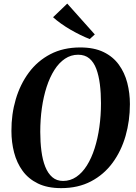

<svg xmlns="http://www.w3.org/2000/svg" viewBox="-20 -1010 736 1042"><path d="M312 11Q237.5 11 185.8 -14.2Q134 -39.5 102.5 -83Q71 -126.5 56.5 -182.2Q42 -238 42 -299.5Q41.5 -389.5 65.5 -471Q89.5 -552.5 136.5 -616Q183.5 -679.5 253.5 -716Q323.5 -752.5 415.5 -752.5Q490.5 -752.5 542 -727.5Q593.5 -702.5 625 -659Q656.5 -615.5 670.8 -560.2Q685 -505 685 -445Q685 -354.5 661.5 -272.5Q638 -190.5 591 -126.5Q544 -62.5 474 -25.8Q404 11 312 11ZM322.5 -28Q361.5 -28 394 -50Q426.5 -72 451.5 -111.8Q476.5 -151.5 493.5 -204.8Q510.5 -258 519.2 -320.2Q528 -382.5 528 -450Q528 -505 522 -552.8Q516 -600.5 502.5 -636.5Q489 -672.5 465 -692.8Q441 -713 404 -713Q365 -713 332.5 -691.2Q300 -669.5 275 -630Q250 -590.5 233 -538Q216 -485.5 207.2 -423.5Q198.5 -361.5 198.5 -294.5Q198.5 -239 204.8 -190.5Q211 -142 225.5 -105.5Q240 -69 263.8 -48.5Q287.5 -28 322.5 -28ZM467 -798Q443.5 -807 416.5 -820.2Q389.5 -833.5 362.2 -849.2Q335 -865 310.5 -882.5Q286 -900 268 -916.5L345 -990.5L494.5 -823Z"/></svg>

Font: Merriweather 96pt
Style: Bold Italic
Weight: 700
Italic angle: -7.8°
Version: Version 2.101